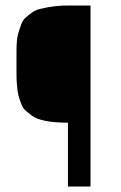

<svg xmlns="http://www.w3.org/2000/svg" viewBox="-20 -678 439 698"><path d="M309 0H227V-232Q130 -232 95 -258Q81 -269 72 -277Q63 -285 56.5 -302.5Q50 -320 47 -331Q44 -342 42 -365.5Q40 -389 40 -402Q40 -402 40 -488Q40 -533 45 -551.5Q50 -570 56.5 -587.5Q63 -605 72 -613Q81 -621 95 -631.5Q109 -642 128 -646Q177 -658 227 -658H309Z"/></svg>

Font: Strait
Style: Regular
Weight: 400
Width: 3
Designer: Eduardo Rodriguez Tunni
Foundry: Eduardo Rodriguez Tunni
Version: Version 1.001